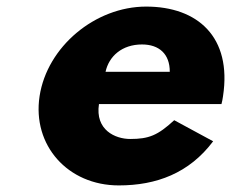

<svg xmlns="http://www.w3.org/2000/svg" viewBox="-20 -548 719 583"><path d="M300.5 -330C310.7 -377 350.2 -413 411.2 -413C463.2 -413 495.8 -384 495.5 -330ZM652.5 -232C654.4 -238 656.1 -249 657.2 -256C684.7 -436 579.8 -528 423.8 -528C268.8 -528 123.1 -406 100.2 -256C77.4 -107 185.7 15 340.7 15C454.7 15 554.4 -22 627.2 -119L509 -183C459 -137 432.3 -126 375.3 -126C330.3 -126 268.4 -153 280.5 -232Z"/></svg>

Font: Sztylet
Style: BdObl
Weight: 700
Foundry: Cannot Into Space Fonts, PlusOne Fonts
Version: Version 0.12